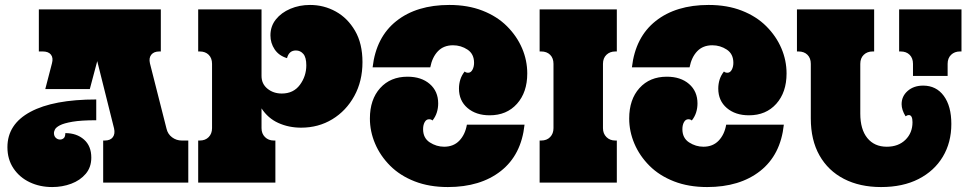

<svg xmlns="http://www.w3.org/2000/svg" viewBox="-20 -738 3928 776"><path d="M630 -700V-530H624Q602 -530 591.5 -517Q581 -504 586 -482L653 -218Q658 -196 675.5 -183Q693 -170 715 -170H741V0H397V-170H403Q426 -170 436 -183.5Q446 -197 441 -219L373 -491L343 -378H163L190 -482Q196 -504 186 -517Q176 -530 153 -530H137V-700ZM191 18Q141 18 100 -1.5Q59 -21 34.5 -57.5Q10 -94 10 -143Q10 -236 103 -286Q196 -336 369 -336V-252Q308 -252 273 -246Q238 -240 222 -231.5Q206 -223 202 -214.5Q198 -206 198 -201Q198 -188 205.5 -181Q213 -174 223 -174Q231 -174 237.5 -179.5Q244 -185 244 -200Q290 -200 319.5 -174Q349 -148 349 -101Q349 -62 326.5 -35.5Q304 -9 268 4.5Q232 18 191 18Z M781 -170H787Q810 -170 823.5 -184Q837 -198 837 -220V-480Q837 -503 823.5 -516.5Q810 -530 787 -530H781V-700H1037V-431Q1037 -399 1061 -379.5Q1085 -360 1119 -360Q1166 -360 1192 -395Q1218 -430 1218 -474Q1218 -506 1206 -520Q1194 -534 1176 -534Q1148 -534 1140 -503Q1107 -513 1090 -538.5Q1073 -564 1073 -595Q1073 -632 1095 -659.5Q1117 -687 1153.5 -702.5Q1190 -718 1233 -718Q1289 -718 1337 -691.5Q1385 -665 1415 -613.5Q1445 -562 1445 -487Q1445 -410 1412 -350Q1379 -290 1323 -256Q1267 -222 1197 -222Q1147 -222 1105 -241Q1063 -260 1037 -300V-220Q1037 -198 1051 -184Q1065 -170 1087 -170H1093V0H781Z M1486 -466Q1500 -588 1582 -653Q1664 -718 1796 -718Q1871 -718 1930 -695Q1989 -672 2029 -632Q2069 -592 2090 -543Q2111 -494 2111 -441Q2111 -365 2069.5 -318.5Q2028 -272 1959 -272Q1904 -272 1869.5 -301.5Q1835 -331 1835 -380Q1835 -399 1840.5 -416.5Q1846 -434 1858 -449Q1863 -444 1872 -444Q1883 -444 1889.5 -456Q1896 -468 1896 -484Q1896 -520 1869.5 -537.5Q1843 -555 1811 -555Q1773 -555 1750 -531Q1727 -507 1719 -466ZM2100 -234Q2087 -112 2004.5 -47Q1922 18 1790 18Q1715 18 1656 -5Q1597 -28 1557 -68Q1517 -108 1496 -157.5Q1475 -207 1475 -259Q1475 -336 1516.5 -382Q1558 -428 1627 -428Q1683 -428 1717 -398.5Q1751 -369 1751 -320Q1751 -301 1745.5 -283.5Q1740 -266 1728 -251Q1723 -256 1714 -256Q1703 -256 1696.5 -244.5Q1690 -233 1690 -216Q1690 -180 1717 -162.5Q1744 -145 1775 -145Q1813 -145 1836.5 -169.5Q1860 -194 1867 -234Z M2473 -170V0H2161V-170H2167Q2190 -170 2203.5 -184Q2217 -198 2217 -220V-480Q2217 -503 2203.5 -516.5Q2190 -530 2167 -530H2161V-700H2473V-530H2467Q2445 -530 2431 -516.5Q2417 -503 2417 -480V-220Q2417 -198 2431 -184Q2445 -170 2467 -170Z M2534 -466Q2548 -588 2630 -653Q2712 -718 2844 -718Q2919 -718 2978 -695Q3037 -672 3077 -632Q3117 -592 3138 -543Q3159 -494 3159 -441Q3159 -365 3117.5 -318.5Q3076 -272 3007 -272Q2952 -272 2917.5 -301.5Q2883 -331 2883 -380Q2883 -399 2888.5 -416.5Q2894 -434 2906 -449Q2911 -444 2920 -444Q2931 -444 2937.5 -456Q2944 -468 2944 -484Q2944 -520 2917.5 -537.5Q2891 -555 2859 -555Q2821 -555 2798 -531Q2775 -507 2767 -466ZM3148 -234Q3135 -112 3052.5 -47Q2970 18 2838 18Q2763 18 2704 -5Q2645 -28 2605 -68Q2565 -108 2544 -157.5Q2523 -207 2523 -259Q2523 -336 2564.5 -382Q2606 -428 2675 -428Q2731 -428 2765 -398.5Q2799 -369 2799 -320Q2799 -301 2793.5 -283.5Q2788 -266 2776 -251Q2771 -256 2762 -256Q2751 -256 2744.5 -244.5Q2738 -233 2738 -216Q2738 -180 2765 -162.5Q2792 -145 2823 -145Q2861 -145 2884.5 -169.5Q2908 -194 2915 -234Z M3513 -700V-530H3507Q3485 -530 3471 -516.5Q3457 -503 3457 -480V-279Q3457 -215 3485.5 -180Q3514 -145 3564 -145Q3611 -145 3639.5 -173Q3668 -201 3668 -244Q3668 -273 3653 -273Q3647 -273 3640 -268Q3624 -294 3624 -317Q3624 -349 3648.5 -370.5Q3673 -392 3711 -392Q3764 -392 3794.5 -350.5Q3825 -309 3825 -237Q3825 -162 3790.5 -104.5Q3756 -47 3692.5 -14.5Q3629 18 3541 18Q3455 18 3391 -15Q3327 -48 3292 -110Q3257 -172 3257 -259V-480Q3257 -503 3243.5 -516.5Q3230 -530 3207 -530H3201V-700ZM3614 -700H3866V-530H3860Q3838 -530 3824 -516.5Q3810 -503 3810 -480V-431H3670V-480Q3670 -503 3656.5 -516.5Q3643 -530 3620 -530H3614Z"/></svg>

Font: Exile
Style: Regular
Weight: 400
Designer: Bartłomiej Rózga @rozgatype
Version: Version 1.000; ttfautohint (v1.8.4.7-5d5b)